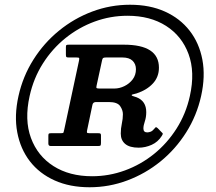

<svg xmlns="http://www.w3.org/2000/svg" viewBox="-20 -780 910 810"><path d="M528.5 -760Q612 -760 675.8 -731.2Q739.5 -702.5 780 -650.5Q820.5 -598.5 833.8 -528.2Q847 -458 828.5 -375Q810 -292 765.5 -221.5Q721 -151 657.5 -99.2Q594 -47.5 517.2 -18.8Q440.5 10 358 10Q274.5 10 210.5 -18.8Q146.5 -47.5 106.2 -99.5Q66 -151.5 52.8 -221.8Q39.5 -292 58 -375Q76.5 -458 120.8 -528.2Q165 -598.5 228.8 -650.5Q292.5 -702.5 369 -731.2Q445.5 -760 528.5 -760ZM368.5 -36.5Q440 -36.5 507 -61Q574 -85.5 629.8 -130.5Q685.5 -175.5 725 -237.8Q764.5 -300 781 -375Q803.5 -475.5 775.5 -551.8Q747.5 -628 680.5 -670.8Q613.5 -713.5 518 -713.5Q446 -713.5 379.2 -689Q312.5 -664.5 256.5 -619.5Q200.5 -574.5 161 -512.2Q121.5 -450 105 -375Q82.5 -274.5 110.5 -198.2Q138.5 -122 205.8 -79.2Q273 -36.5 368.5 -36.5ZM662.5 -206.5Q646.5 -181 619.8 -169Q593 -157 565 -157Q527 -157 508.2 -172.8Q489.5 -188.5 489.5 -216.5Q489.5 -238 494 -258.5Q498.5 -279 498.5 -298Q498.5 -315.5 486.8 -332.5Q475 -349.5 439.5 -349.5H385Q372.5 -349.5 370 -338L347.5 -230.5Q346 -223.5 347 -220.8Q348 -218 357.5 -218H394.5Q401 -218 403.5 -216.5Q406 -215 406 -208.5V-177.5Q406 -169 404.2 -166.5Q402.5 -164 394 -164H194Q184 -164 184 -174.5V-207Q184 -214 185.8 -216Q187.5 -218 195 -218H237Q246.5 -218 247.8 -220.8Q249 -223.5 250.5 -231L313.5 -525Q315 -533 313.8 -535.2Q312.5 -537.5 302.5 -537.5H270.5Q262 -537.5 260 -539.5Q258 -541.5 258 -550V-581Q258 -588.5 260.5 -590Q263 -591.5 271 -591.5H502.5Q650.5 -591.5 650.5 -494.5Q650.5 -455.5 625.2 -428Q600 -400.5 556.5 -386Q546 -383 540.8 -382Q535.5 -381 535.5 -378.5Q535.5 -376 540.5 -374.8Q545.5 -373.5 556.5 -369.5Q597 -353.5 597 -307Q597 -285.5 591 -268Q585 -250.5 585 -238Q585 -221.5 601 -221.5Q608 -221.5 615.8 -224.5Q623.5 -227.5 632 -238Q636 -243 637.8 -243.5Q639.5 -244 645 -239.5L661.5 -222.5Q667 -218 666.8 -215.5Q666.5 -213 662.5 -206.5ZM400.5 -406.5H462.5Q484 -406.5 505 -416.8Q526 -427 539.8 -445.2Q553.5 -463.5 553.5 -488Q553.5 -510 539.2 -523.8Q525 -537.5 496.5 -537.5H427Q418 -537.5 415 -535.2Q412 -533 410.5 -525L387.5 -419Q385.5 -410.5 387.5 -408.5Q389.5 -406.5 400.5 -406.5Z"/></svg>

Font: Besley*
Style: Bold Italic
Weight: 700
Italic angle: -13°
Designer: Owen Earl
Foundry: indestructible type*
Version: Version 2.000; ttfautohint (v1.8.3)